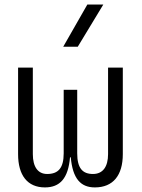

<svg xmlns="http://www.w3.org/2000/svg" viewBox="-20 -815 626 845"><path d="M397.5 9.8C477.5 9.8 520.5 -43 520.5 -136.7V-517.6H455.6V-136.7C455.6 -81.1 432.6 -49.3 389.2 -49.3C343.8 -49.3 319.8 -74.2 319.8 -140.1V-419.9H260.3V-140.1C260.3 -74.2 235.4 -49.3 187.5 -49.3C146.5 -49.3 124.5 -81.1 124.5 -136.7V-517.6H59.6V-136.7C59.6 -43 101.1 9.8 177.7 9.8C243.7 9.8 280.3 -29.8 288.1 -122.6H291.5C299.8 -29.8 334 9.8 397.5 9.8ZM258.3 -609.4H322.3L434.6 -794.9H364.3Z"/></svg>

Font: Cascadia Mono Light
Style: Regular
Weight: 300
Monospace: yes
Designer: Aaron Bell
Foundry: Saja Typeworks
Version: Version 2404.023